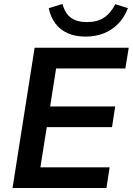

<svg xmlns="http://www.w3.org/2000/svg" viewBox="-20 -945 667 965"><path d="M43 0 154 -705H627L610 -601H262L232 -410H559L543 -306H215L183 -104H531L515 0ZM410 -761Q359 -761 320.5 -778Q282 -795 258 -827.5Q234 -860 225 -904L294 -925Q307 -877 337 -855.5Q367 -834 417 -834Q468 -834 501.5 -855.5Q535 -877 560 -924L623 -904Q605 -857 573.5 -825Q542 -793 500.5 -777Q459 -761 410 -761Z"/></svg>

Font: Nunito Sans 11pt
Style: Bold Italic
Weight: 700
Italic angle: -9°
Version: Version 3.101;gftools[0.9.27]